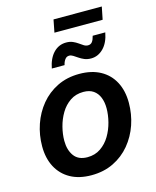

<svg xmlns="http://www.w3.org/2000/svg" viewBox="-130 -971 869 1071"><g transform="rotate(-15 304.5 -435.5)"><path d="M264.6 11.2Q193.4 11.2 143.1 -16.8Q92.8 -44.9 65.9 -95.9Q39.1 -147 39.1 -215.3Q39.1 -280.8 59.8 -341.3Q80.6 -401.9 119.9 -449.5Q159.2 -497.1 215.6 -524.9Q272 -552.7 343.3 -552.7Q414.6 -552.7 465.1 -524.9Q515.6 -497.1 542.5 -446Q569.3 -395 569.3 -326.2Q569.3 -260.3 548.6 -199.7Q527.8 -139.2 488.3 -91.6Q448.7 -43.9 392.3 -16.4Q335.9 11.2 264.6 11.2ZM268.6 -91.8Q312.5 -91.8 345.2 -114.3Q377.9 -136.7 399.2 -172.4Q420.4 -208 430.9 -249.3Q441.4 -290.5 441.4 -328.1Q441.4 -363.8 430.4 -391.1Q419.4 -418.5 397 -434.1Q374.5 -449.7 339.4 -449.7Q295.4 -449.7 262.7 -427.5Q230 -405.3 208.7 -369.6Q187.5 -334 177 -292.7Q166.5 -251.5 166.5 -213.4Q166.5 -160.2 191.4 -126Q216.3 -91.8 268.6 -91.8ZM430.7 -618.7Q409.2 -618.7 392.3 -625.7Q375.5 -632.8 362.1 -642.1Q348.6 -651.4 337.4 -658.4Q326.2 -665.5 315.4 -665.5Q300.3 -665.5 290.8 -652.6Q281.2 -639.6 277.3 -621.1H203.6Q214.4 -677.7 244.6 -709.2Q274.9 -740.7 317.9 -740.7Q339.8 -740.7 356 -733.6Q372.1 -726.6 385 -717.3Q397.9 -708 409.2 -700.9Q420.4 -693.8 432.6 -693.8Q448.2 -693.8 457 -705.1Q465.8 -716.3 471.2 -738.8H543.9Q533.2 -681.2 502.2 -649.9Q471.2 -618.7 430.7 -618.7ZM562.5 -883.3 547.9 -810.5H269.5L283.7 -883.3Z"/></g></svg>

Font: Inter SemiBold
Style: Italic
Weight: 600
Italic angle: -9.3988°
Designer: Rasmus Andersson
Foundry: rsms
Version: Version 4.001;git-66647c0bb